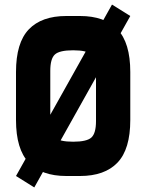

<svg xmlns="http://www.w3.org/2000/svg" viewBox="-20 -770 640 840"><path d="M50 0 130 50 550 -700 470 -750ZM270 0H300V-150Q240 -150 220 -168.5Q200 -187 200 -240V-350H50V-245Q50 -117 106 -58.5Q162 0 270 0ZM270 -700Q162 -700 106 -641.5Q50 -583 50 -455V-350H200V-460Q200 -513 220 -531.5Q240 -550 300 -550V-700ZM330 0Q438 0 494 -58.5Q550 -117 550 -245V-350H400V-240Q400 -187 380 -168.5Q360 -150 300 -150V0ZM330 -700H300V-550Q360 -550 380 -531.5Q400 -513 400 -460V-350H550V-455Q550 -583 494 -641.5Q438 -700 330 -700Z"/></svg>

Font: Millimetre
Style: Bold
Weight: 800
Designer: Jérémy Landes
Version: Version 1.0